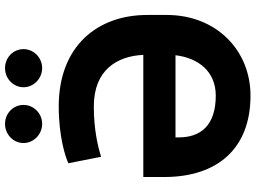

<svg xmlns="http://www.w3.org/2000/svg" viewBox="-144 -842 996 748"><g transform="rotate(-90 354.0 -468.0)"><path d="M38.4 -407.7V-325.3C38.7 -120 148.1 9.9 355.5 9.9C532.7 9.9 669.7 -123.9 669.7 -316.1V-392.8C669.7 -584.9 549.7 -737.2 313.2 -737.2C195.3 -737.2 115.4 -710.9 92 -699.6L117.2 -572.1C156.2 -584.5 223 -600.5 313.2 -600.5C457.4 -600.5 509.6 -507.8 514.2 -407.7ZM192.8 -267.8V-282.3H512.8C502.1 -192.8 449.2 -125.4 355.5 -125.4C236.2 -125.4 193.2 -187.5 192.8 -267.8ZM462.7 -801.8C503.9 -801.8 536.6 -834.9 536.6 -874.3C536.6 -914.4 503.9 -946.4 462.7 -946.4C421.9 -946.4 388.1 -914.4 388.1 -874.3C388.1 -834.9 421.9 -801.8 462.7 -801.8ZM170.8 -874.3C170.8 -834.9 204.5 -801.8 245.4 -801.8C286.6 -801.8 319.2 -834.9 319.2 -874.3C319.2 -914.4 286.6 -946.4 245.4 -946.4C204.5 -946.4 170.8 -914.4 170.8 -874.3Z"/></g></svg>

Font: Inter-Hewn
Style: Bold
Weight: 700
Designer: Rasmus Andersson
Foundry: rsms
Version: Version 3.012;git-f93a4a705